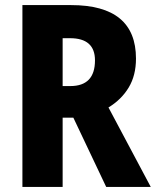

<svg xmlns="http://www.w3.org/2000/svg" viewBox="-20 -734 612 754"><path d="M259 -714Q514 -714 514 -504Q514 -438 485.5 -390.5Q457 -343 406 -312L572 0H397L268 -272H226V0H68V-714ZM255 -584H226V-396H256Q353 -396 353 -497Q353 -584 255 -584Z"/></svg>

Font: Noto Sans Devanagari Condensed ExtraBold
Style: Regular
Weight: 800
Width: 3
Designer: Jelle Bosma - Monotype Design Team
Foundry: Monotype Imaging Inc.
Version: Version 2.004; ttfautohint (v1.8.4.7-5d5b)